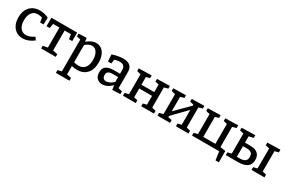

<svg xmlns="http://www.w3.org/2000/svg" viewBox="113 -1757 4741 3205"><g transform="rotate(30 2483.5 -155.0)"><path d="M484 -70Q379 10 272 10Q206 10 153.5 -22Q101 -54 70.5 -115Q40 -176 40 -259Q40 -354 75.5 -417.5Q111 -481 169.5 -510.5Q228 -540 298 -540Q340 -540 386 -529Q432 -518 467 -500L463 -367H397L384 -453Q346 -467 298 -467Q225 -467 184.5 -413Q144 -359 144 -265Q144 -170 185.5 -118Q227 -66 295 -66Q367 -66 449 -123Z M521 -366V-530H1017V-366H955L939 -455H819V-70L910 -52V0H629V-52L719 -69V-455H598L582 -366Z M1579 -275Q1579 -137 1509.5 -63Q1440 11 1321 11Q1279 11 1220 -2V159L1307 177V230H1046V177L1120 158V-456L1046 -474V-527L1198 -534L1208 -463Q1296 -540 1382 -540Q1439 -540 1483.5 -509Q1528 -478 1553.5 -418Q1579 -358 1579 -275ZM1475 -265Q1475 -357 1439 -411Q1403 -465 1345 -465Q1282 -465 1220 -407V-76Q1270 -62 1309 -62Q1390 -62 1432.5 -115Q1475 -168 1475 -265Z M2080 -72 2155 -54V-1L2003 6L1990 -80Q1950 -36 1901.5 -13Q1853 10 1807 10Q1746 10 1706 -29.5Q1666 -69 1666 -142Q1666 -224 1717.5 -258.5Q1769 -293 1867 -293H1980V-368Q1980 -465 1878 -465Q1836 -465 1779 -448L1769 -369H1703L1695 -502Q1818 -540 1903 -540Q2080 -540 2080 -386ZM1841 -65Q1871 -65 1908 -83.5Q1945 -102 1980 -134V-229H1883Q1819 -229 1793 -209.5Q1767 -190 1767 -149Q1767 -107 1787 -86Q1807 -65 1841 -65Z M2803 -533V-481L2728 -460V-72L2803 -53V0H2557V-53L2628 -70V-240H2381V-70L2452 -53V0H2206V-53L2281 -72V-456L2206 -475V-527L2452 -533V-481L2381 -461V-313H2628V-459L2557 -475V-527Z M3468 -533V-481L3394 -460V-72L3468 -53V0H3227V-53L3298 -70V-357L3041 -92V-68L3113 -53V0H2871V-53L2946 -72V-456L2871 -475V-527L3113 -533V-481L3041 -460V-181L3299 -439L3298 -459L3227 -475V-527Z M4147 -55 4148 163H4084L4060 0H3537V-53L3611 -72V-457L3537 -475V-527L3781 -533V-481L3711 -460V-75H3944V-459L3874 -475V-527L4119 -533V-481L4044 -460V-71Z M4464 -340Q4557 -340 4606.5 -298.5Q4656 -257 4656 -175Q4656 0 4421 0H4188V-53L4262 -71V-458L4188 -475V-527L4449 -533V-481L4362 -462V-340ZM4933 -533V-481L4859 -463V-71L4933 -53V0H4684V-53L4759 -71V-458L4684 -475V-527ZM4420 -68Q4488 -68 4520 -94Q4552 -120 4552 -172Q4552 -272 4441 -272H4362V-68Z"/></g></svg>

Font: Bitter Pro Medium
Style: Regular
Weight: 500
Designer: Sol Matas, and Bitter project Authors
Foundry: Sol Matas
Version: Version 1.010